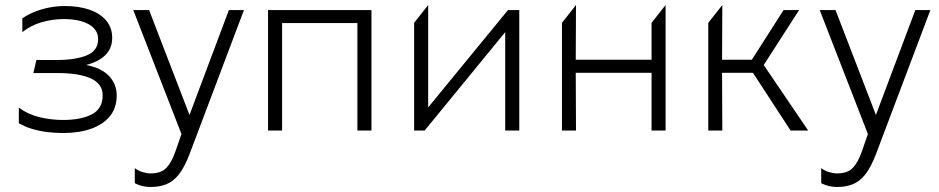

<svg xmlns="http://www.w3.org/2000/svg" viewBox="-20 -520 3743 765"><path d="M232 10Q198 10 166.8 6Q135.5 2 107.5 -6.5Q79.5 -15 55 -29V-91Q92 -64 138 -53Q184 -42 231 -42Q303 -42 346 -64.5Q389 -87 389 -140Q389 -186 342 -207.5Q295 -229 208 -229H113L125 -281H207Q282 -281 326.5 -299.8Q371 -318.5 371 -364Q371 -390 354 -407.8Q337 -425.5 306.2 -434.8Q275.5 -444 235 -444Q188 -444 145 -431.2Q102 -418.5 69 -392V-447Q101.5 -469.5 146.2 -482.8Q191 -496 238 -496Q295 -496 337.5 -481Q380 -466 403.5 -437.8Q427 -409.5 427 -369Q427 -328 400.2 -301Q373.5 -274 323 -261Q382.5 -250 413.8 -217.8Q445 -185.5 445 -139Q445 -90.5 418 -57.2Q391 -24 343 -7Q295 10 232 10Z M580 225Q564.5 225 549.2 221.8Q534 218.5 517 210V150Q532 161 549.2 166Q566.5 171 579 171Q621 171 642 149.8Q663 128.5 678 86L703 14L511 -480H574L735 -62L892 -480H952L736 92Q715.5 146 692.8 174.8Q670 203.5 642.5 214.2Q615 225 580 225Z M1048 0V-480H1460V0H1404V-428H1104V0Z M1630 0V-429L1686 -500V-92L2004 -480H2049V0H1993V-392L1672 0Z M2219 0V-429L2275 -500L2274 -282H2576V-429L2632 -500V0H2576V-230H2274L2275 0Z M3130 0 2961 -259 3102 -480H3164L3023 -261L3200 0ZM2802 0V-429L2858 -500L2857 -282H2999V-230H2857L2858 0Z M3315 225Q3299.5 225 3284.2 221.8Q3269 218.5 3252 210V150Q3267 161 3284.2 166Q3301.5 171 3314 171Q3356 171 3377 149.8Q3398 128.5 3413 86L3438 14L3246 -480H3309L3470 -62L3627 -480H3687L3471 92Q3450.5 146 3427.8 174.8Q3405 203.5 3377.5 214.2Q3350 225 3315 225Z"/></svg>

Font: Geologica-Sharp
Style: Regular
Weight: 100
Designer: Sindre Bremnes, Frode Helland
Foundry: Monokrom Skriftforlag AS
Version: Version 1.010;gftools[0.9.28]